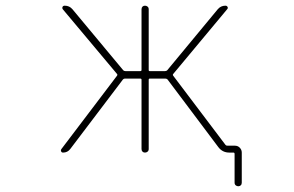

<svg xmlns="http://www.w3.org/2000/svg" viewBox="-20 -564 1040 679"><path d="M809.6 82V-19.5Q809.6 -24.4 805.7 -24.4H791Q766.6 -24.4 752 -43.9L572.3 -283.2Q569.3 -286.1 564.5 -286.1H509.8Q505.9 -286.1 505.9 -282.2V-37.1Q505.9 -31.2 502 -27.8Q498 -24.4 492.7 -24.4Q487.3 -24.4 483.9 -27.8Q480.5 -31.2 480.5 -37.1V-282.2Q480.5 -286.1 475.6 -286.1H421.9Q418 -286.1 415 -283.2L228.5 -37.1Q218.8 -24.4 203.1 -24.4Q198.2 -24.4 196.3 -28.3Q195.3 -30.3 195.3 -32.2Q195.3 -34.2 197.3 -37.1L393.6 -295.9Q396.5 -299.8 393.6 -302.7L202.1 -531.2Q199.2 -535.2 201.2 -539.6Q203.1 -543.9 209 -543.9Q225.6 -543.9 236.3 -531.2L416 -315.4Q418.9 -312.5 423.8 -312.5H475.6Q480.5 -312.5 480.5 -316.4V-531.2Q480.5 -537.1 483.9 -540.5Q487.3 -543.9 492.7 -543.9Q498 -543.9 502 -540.5Q505.9 -537.1 505.9 -531.2V-316.4Q505.9 -312.5 509.8 -312.5H563.5Q568.4 -312.5 571.3 -315.4L750 -531.2Q760.7 -543.9 777.3 -543.9Q782.2 -543.9 784.7 -539.6Q787.1 -535.2 783.2 -531.2L592.8 -302.7Q589.8 -299.8 592.8 -295.9L777.3 -51.8Q779.3 -48.8 784.2 -48.8H810.5Q821.3 -48.8 828.1 -41.5Q835 -34.2 835 -24.4V82Q835 87.9 831.5 91.3Q828.1 94.7 822.8 94.7Q817.4 94.7 813.5 91.3Q809.6 87.9 809.6 82Z"/></svg>

Font: Rounded-X Mgen+ 1mn thin
Style: Regular
Weight: 100
Designer: [Source Han Sans]
Ryoko NISHIZUKA  (kana & ideographs); Paul D. Hunt (Latin, Greek & Cyrillic); Wenlong ZHANG  (bopomofo
Version: Version 1.059.20150602